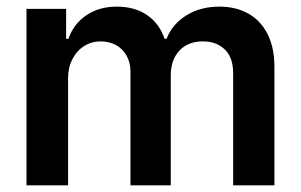

<svg xmlns="http://www.w3.org/2000/svg" viewBox="-20 -557 904 577"><path d="M59.6 -530.3H178.7V-440.4H185.5Q201.7 -485.8 240 -511.5Q278.3 -537.1 331.1 -537.1Q384.8 -537.1 421.9 -511.7Q459 -486.3 474.6 -440.4H480.5Q498 -484.9 540.3 -511Q582.5 -537.1 639.6 -537.1Q688.5 -537.1 725.8 -516.4Q763.2 -495.6 783.9 -454.8Q804.7 -414.1 804.7 -356.4V0H680.7V-336.9Q680.7 -384.3 655.5 -408.4Q630.4 -432.6 589.8 -432.6Q544.4 -432.6 518.8 -404.5Q493.2 -376.5 493.2 -331.1V0H372.1V-341.8Q372.1 -368.7 360.6 -389.4Q349.1 -410.2 328.9 -421.4Q308.6 -432.6 282.2 -432.6Q255.4 -432.6 233.2 -418.7Q210.9 -404.8 197.8 -379.6Q184.6 -354.5 184.6 -322.3V0H59.6Z"/></svg>

Font: Pretendard JP SemiBold
Style: Regular
Weight: 600
Designer: Base glyphs from Inter by Rasmus Andersson; Hangeul glyphs from Noto Sans CJK(Source Han Sans) by Jang Soo-young and Kan
Foundry: Kil Hyung-jin
Version: Version 1.309